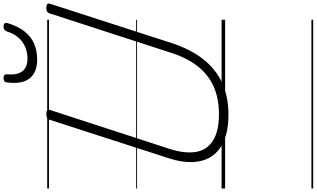

<svg xmlns="http://www.w3.org/2000/svg" viewBox="-374 -924 1798 1090"><g transform="rotate(-90 525.0 -379.0)"><path d="M419 19Q332 19 273 -5.5Q214 -30 183.5 -75Q153 -120 150 -183Q147 -246 172 -321L390 -996Q393 -1006 400 -1010.5Q407 -1015 423 -1015Q437 -1015 443.5 -1010.5Q450 -1006 446 -995L225 -316Q197 -229 207.5 -166Q218 -103 271.5 -69Q325 -35 423 -35Q511 -35 578.5 -65Q646 -95 694 -156Q742 -217 771 -309L994 -996Q997 -1006 1003.5 -1010.5Q1010 -1015 1026 -1015Q1055 -1015 1049 -995L826 -305Q791 -197 734.5 -125Q678 -53 599.5 -17Q521 19 419 19ZM731 -1067Q659 -1067 625 -1110Q591 -1153 602 -1238Q603 -1249 609 -1253.5Q615 -1258 627 -1258Q638 -1258 643.5 -1253Q649 -1248 648 -1238Q643 -1179 666 -1150.5Q689 -1122 736 -1122Q792 -1122 833 -1152Q874 -1182 891 -1238Q896 -1249 902 -1253.5Q908 -1258 919 -1258Q931 -1258 936.5 -1252.5Q942 -1247 939 -1236Q922 -1178 892.5 -1140Q863 -1102 822.5 -1084.5Q782 -1067 731 -1067ZM0 490H958V500H0ZM0 -20H958V0H0ZM0 -505H958V-500H0ZM0 -1010H958V-1000H0Z"/></g></svg>

Font: Playwrite AU TAS Guides
Style: Regular
Weight: 400
Designer: Veronika Burian, José Scaglione
Foundry: TypeTogether
Version: Version 1.003